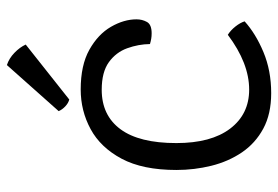

<svg xmlns="http://www.w3.org/2000/svg" viewBox="-148 -666 826 571"><g transform="rotate(-90 265.5 -381.0)"><path d="M419.5 -348.5Q419 -383 407 -416.2Q395 -449.5 365.5 -470.8Q336 -492 283.5 -492Q207.5 -492 166.2 -436.2Q125 -380.5 125 -270Q125 -166.5 168 -110Q211 -53.5 284 -53.5Q362.5 -53.5 447 -117Q460.5 -108.5 471.8 -94.2Q483 -80 487 -67Q450.5 -34 395.5 -11Q340.5 12 273.5 12Q211.5 12 168 -11.5Q124.5 -35 97.2 -75.2Q70 -115.5 57.5 -166Q45 -216.5 45 -270Q45 -370 78.5 -432.8Q112 -495.5 166.5 -525Q221 -554.5 284.5 -554.5Q356.5 -554.5 402.5 -528.8Q448.5 -503 470.8 -464.5Q493 -426 493 -388.5Q493 -371.5 485.2 -357.5Q477.5 -343.5 451.5 -343.5Q442.5 -343.5 435.2 -344.8Q428 -346 419.5 -348.5ZM357 -774Q377 -767.5 393.5 -751.5Q410 -735.5 418 -718L254.5 -588.5Q243.5 -591.5 234 -600.5Q224.5 -609.5 220 -620Z"/></g></svg>

Font: Signika SC Light
Style: Regular
Weight: 300
Designer: Anna Giedryś
Foundry: Anna Giedryś
Version: Version 2.000; ttfautohint (v1.8.3) -l 8 -r 50 -G 200 -x 9 -